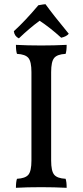

<svg xmlns="http://www.w3.org/2000/svg" viewBox="-20 -893 394 916"><path d="M46 -744Q99 -792 163 -868Q191 -873 197 -873Q233 -823 308 -732Q298 -719 272 -713Q218 -762 169 -794Q120 -758 70 -710Q49 -720 46 -744ZM61 -636Q56 -650 56 -679Q111 -676 177 -676Q238 -676 298 -679Q298 -650 293 -636Q253 -634 238.5 -616.5Q224 -599 224 -549V-127Q224 -77 238.5 -59.5Q253 -42 293 -40Q298 -26 298 3Q238 0 177 0Q107 0 56 3Q56 -26 61 -40Q101 -42 115.5 -59.5Q130 -77 130 -127V-549Q130 -599 115.5 -616.5Q101 -634 61 -636Z"/></svg>

Font: Vollkorn SC
Style: Regular
Weight: 400
Designer: Friedrich Althausen
Foundry: Friedrich Althausen
Version: Version 4.015